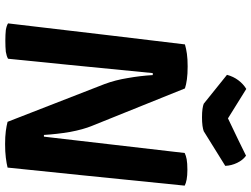

<svg xmlns="http://www.w3.org/2000/svg" viewBox="-137 -850 992 758"><g transform="rotate(90 359.0 -471.0)"><path d="M268.6 -578.1Q270.5 -578.1 276.4 -578.1Q279.3 -529.3 288.1 -479.5Q295.9 -430.7 311.5 -388.7Q361.3 -260.7 460.9 -4.9Q475.6 -1 497.1 2Q519.5 4.9 548.8 4.9Q579.1 4.9 602.5 2Q626 -1 641.6 -4.9Q666 -238.3 712.9 -704.1Q704.1 -709 688.5 -711.9Q672.9 -714.8 650.4 -714.8Q624 -714.8 608.4 -711.9Q593.8 -709 584 -704.1Q562.5 -518.6 519.5 -148.4Q518.6 -148.4 512.7 -148.4Q509.8 -198.2 501 -251Q491.2 -303.7 476.6 -338.9Q427.7 -460.9 329.1 -705.1Q314.5 -710 293 -712.9Q272.5 -715.8 242.2 -715.8Q212.9 -715.8 192.4 -712.9Q171.9 -710 155.3 -705.1Q127 -472.7 72.3 -6.8Q81.1 -1 98.6 2Q116.2 3.9 140.6 3.9Q166 3.9 184.6 2Q202.1 -1 211.9 -6.8Q231.4 -197.3 268.6 -578.1ZM331.1 -947.3Q311.5 -935.5 296.9 -916Q282.2 -896.5 275.4 -871.1Q313.5 -840.8 389.6 -779.3Q396.5 -776.4 410.2 -774.4Q423.8 -772.5 443.4 -772.5Q461.9 -772.5 476.6 -774.4Q490.2 -776.4 498 -779.3Q543.9 -807.6 634.8 -864.3Q633.8 -888.7 623 -911.1Q612.3 -933.6 594.7 -946.3Q545.9 -921.9 447.3 -875Q418 -892.6 331.1 -947.3Z"/></g></svg>

Font: cl
Style: Bold Italic
Weight: 400
Designer: Mitja Miklavcic
Version: Version 7.504; 2011; Build 1022